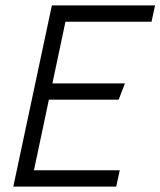

<svg xmlns="http://www.w3.org/2000/svg" viewBox="-20 -687 591 707"><path d="M171 -667H551L538 -607H221L173 -380H440L417 -320H160L105 -60H421L408 0H29Z"/></svg>

Font: Epunda Sans Light
Style: Italic
Weight: 300
Italic angle: -12.0243°
Designer: Simon Atzbach
Foundry: typofactur
Version: Version 2.204